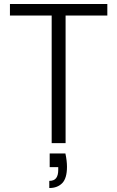

<svg xmlns="http://www.w3.org/2000/svg" viewBox="-20 -720 591 966"><path d="M240 0V-642H30V-700H520V-642H310V0ZM228 226V190Q252 190 262.5 176Q273 162 273 135V121H230V52H309Q313 70 315 87.5Q317 105 317 119Q317 177 293 201.5Q269 226 228 226Z"/></svg>

Font: DM Sans 18pt Light
Style: Regular
Weight: 300
Designer: Colophon Foundry, Jonny Pinhorn
Foundry: Colophon Foundry
Version: Version 4.004;gftools[0.9.30]